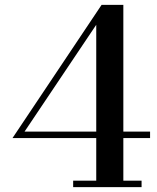

<svg xmlns="http://www.w3.org/2000/svg" viewBox="-20 -770 647 790"><path d="M281 0V-26.5H376V-668L81 -228.5H597.5V-202H31.5L398 -750H487.5V-26.5H562.5V0Z"/></svg>

Font: Bodoni Moda 9pt Medium
Style: Regular
Weight: 500
Designer: Owen Earl
Foundry: indestructible type
Version: Version 2.005